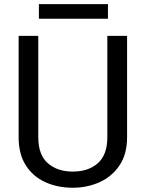

<svg xmlns="http://www.w3.org/2000/svg" viewBox="-20 -881 688 911"><path d="M489.3 -710.9H583V-230Q583 -149.9 547.4 -96.7Q511.7 -43.5 452.9 -16.8Q394 9.8 325.2 9.8Q252.9 9.8 194.6 -16.8Q136.2 -43.5 102.3 -96.7Q68.4 -149.9 68.4 -230V-710.9H161.6V-230Q161.6 -146.5 206.8 -106.7Q252 -66.9 325.2 -66.9Q399.4 -66.9 444.3 -106.7Q489.3 -146.5 489.3 -230ZM492.2 -861.3V-792H164.6V-861.3Z"/></svg>

Font: Vazirmatn RD UI
Style: Regular
Weight: 400
Designer: Saber Rastikerdar
Foundry: Saber Rastikerdar
Version: Version 33.003